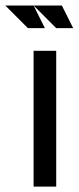

<svg xmlns="http://www.w3.org/2000/svg" viewBox="-82 -687 290 707"><path d="M125 0H41.7V-500H125ZM83.3 -583.3H20.8L-62.5 -666.7H41.7ZM187.5 -583.3H125L41.7 -666.7H145.8Z"/></svg>

Font: Yulong
Style: Regular
Weight: 400
Designer: GGBotNet
Foundry: f0n7.com
Version: 1.00